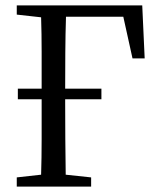

<svg xmlns="http://www.w3.org/2000/svg" viewBox="-20 -690 584 710"><path d="M42 -636V-670H506L515 -474H470L436 -628H224Q222 -564 221.5 -495.5Q221 -427 221 -362H355V-323H221V-311Q221 -245 221.5 -176.5Q222 -108 223 -44L317 -34V0H42V-34L132 -44Q134 -107 134 -175.5Q134 -244 134 -311V-323H46V-362H134Q134 -431 134 -498Q134 -565 132 -626Z"/></svg>

Font: Source Serif 4 Subhead
Style: Regular
Weight: 400
Designer: Frank Grießhammer
Foundry: Adobe Systems Incorporated
Version: Version 4.004;hotconv 1.0.117;makeotfexe 2.5.65602